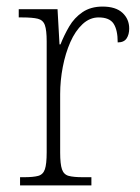

<svg xmlns="http://www.w3.org/2000/svg" viewBox="-20 -564 427 584"><path d="M41 0V-25H53Q81 -25 96 -29Q111 -33 116.5 -49Q122 -65 122 -101V-438Q122 -472 116.5 -487.5Q111 -503 95 -507Q79 -511 47 -511H37V-536H155L161 -429H164Q175 -457 190.5 -483.5Q206 -510 231 -527Q256 -544 292 -544Q332 -544 352.5 -525Q373 -506 373 -477Q373 -459 365 -447Q357 -435 338 -435Q338 -473 325.5 -492Q313 -511 280 -511Q253 -511 231 -490.5Q209 -470 194 -436Q179 -402 171 -360.5Q163 -319 163 -278V-100Q163 -65 168.5 -49Q174 -33 189 -29Q204 -25 232 -25H258V0Z"/></svg>

Font: Noto Serif Lao SemiCondensed ExtraLight
Style: Regular
Weight: 200
Width: 4
Designer: Monotype Design Team
Foundry: Monotype Imaging Inc.
Version: Version 2.003; ttfautohint (v1.8.4.7-5d5b)